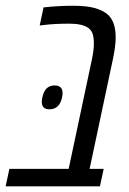

<svg xmlns="http://www.w3.org/2000/svg" viewBox="-42 -660 457 680"><path d="M112.3 -633.8Q165.5 -639.6 216.1 -639.6Q266.6 -639.6 295.9 -630.9Q325.2 -622.1 341.3 -606.9Q367.7 -582 367.7 -526.9Q367.7 -496.6 357.4 -448.2L275.4 -62H325.2L312 0H-22L-8.8 -62H201.2L283.2 -448.2Q290.5 -482.9 290.5 -504.6Q290.5 -526.4 286.1 -540Q281.7 -553.7 270 -561.5Q249 -576.2 203.6 -576.2Q150.4 -576.2 112.3 -571.3L98.6 -569.8ZM150.9 -357.4Q179.7 -357.4 179.7 -330.1Q179.7 -323.2 177.7 -314.9Q168.9 -272.9 133.3 -272.9Q106 -272.9 106 -299.3Q106 -306.2 107.9 -314.9Q116.7 -357.4 150.9 -357.4Z"/></svg>

Font: Open Sans Hebrew Condensed
Style: Italic
Weight: 400
Width: 3
Italic angle: -12°
Foundry: Ascender Corporation, Yanek Iontef
Version: Version 2.001;PS 002.001;hotconv 1.0.70;makeotf.lib2.5.58329